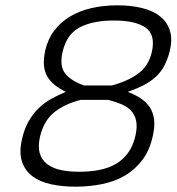

<svg xmlns="http://www.w3.org/2000/svg" viewBox="-20 -691 663 721"><path d="M421 -671Q473 -671 514.5 -660.5Q556 -650 582 -629Q608 -608 618 -576Q628 -544 618 -501Q610 -469 597.5 -445Q585 -421 565.5 -403Q546 -385 520 -371.5Q494 -358 460 -346Q486 -336 507 -322.5Q528 -309 541.5 -289.5Q555 -270 558.5 -243.5Q562 -217 554 -181Q542 -126 514 -89.5Q486 -53 448 -31Q410 -9 362.5 0.5Q315 10 264 10Q214 10 172 1Q130 -8 102 -29Q74 -50 62.5 -84.5Q51 -119 63 -170Q72 -209 88 -236.5Q104 -264 125 -284.5Q146 -305 172 -319.5Q198 -334 227 -346Q203 -358 185.5 -372Q168 -386 157.5 -404Q147 -422 145 -446Q143 -470 150 -502Q160 -545 184 -576.5Q208 -608 243 -629Q278 -650 323 -660.5Q368 -671 421 -671ZM277 -46Q317 -46 351.5 -52.5Q386 -59 413.5 -74.5Q441 -90 460.5 -116.5Q480 -143 489 -183Q496 -216 491 -238.5Q486 -261 471.5 -276Q457 -291 435 -300Q413 -309 387 -316H283Q224 -301 184.5 -270Q145 -239 130 -177Q122 -140 129.5 -115Q137 -90 157.5 -74.5Q178 -59 208.5 -52.5Q239 -46 277 -46ZM408 -614Q328 -614 279 -588Q230 -562 215 -496Q203 -444 224 -416Q245 -388 296 -370H400Q462 -387 500 -415.5Q538 -444 550 -495Q565 -560 527 -587Q489 -614 408 -614Z"/></svg>

Font: Panefresco 250wt
Style: Italic
Weight: 300
Version: Version 1.000